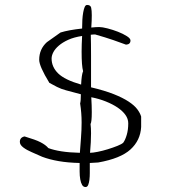

<svg xmlns="http://www.w3.org/2000/svg" viewBox="-20 -655 709 774"><path d="M311 -510Q278 -505 255 -494.5Q232 -484 217 -471Q202 -458 195 -444.5Q188 -431 188 -419Q188 -385 214.5 -359Q241 -333 307 -314Q309 -355 315 -368Q309 -389 309 -447Q309 -461 309.5 -476.5Q310 -492 311 -510ZM343 -39Q354 -39 374 -43Q394 -47 415 -53.5Q436 -60 453.5 -67Q471 -74 477 -80Q485 -91 491 -111.5Q497 -132 497 -158Q497 -176 485.5 -192Q474 -208 454 -221.5Q434 -235 406.5 -246Q379 -257 348 -263Q349 -245 349.5 -230Q350 -215 350 -203Q350 -163 345 -155Q346 -147 346.5 -138Q347 -129 347 -118Q347 -101 346 -81.5Q345 -62 343 -39ZM549 -185V-143Q546 -89 506 -52.5Q466 -16 376 0L342 2V19Q342 29 342 43Q342 57 340.5 69.5Q339 82 335.5 90.5Q332 99 325 99Q316 99 311 90.5Q306 82 303.5 68Q301 54 301 36.5Q301 19 301 2Q254 1 216.5 -5.5Q179 -12 150 -23L107 -42Q88 -50 74 -60.5Q60 -71 60 -83Q60 -101 79 -105Q102 -98 117.5 -92.5Q133 -87 143.5 -81.5Q154 -76 161.5 -70.5Q169 -65 175 -58Q196 -50 227.5 -45Q259 -40 302 -39Q304 -68 306.5 -99.5Q309 -131 309 -161Q309 -200 303 -238Q306 -248 306 -275L246 -291Q227 -296 210 -304.5Q193 -313 179 -321Q138 -388 138 -414Q138 -457 169 -485L224 -524Q256 -534 311 -540Q311 -558 312 -575Q313 -592 315.5 -605.5Q318 -619 321.5 -627Q325 -635 331 -635Q345 -635 347.5 -624Q350 -613 350 -593Q350 -583 349.5 -570.5Q349 -558 348 -544Q358 -545 365.5 -545.5Q373 -546 380 -546Q392 -546 413.5 -540.5Q435 -535 455.5 -527Q476 -519 491 -509.5Q506 -500 506 -492Q506 -476 488 -475Q467 -483 436.5 -493.5Q406 -504 364 -516Q362 -516 357.5 -516Q353 -516 346 -515Q347 -482 347 -430.5Q347 -379 347 -308V-303Q402 -290 438.5 -275.5Q475 -261 498.5 -245.5Q522 -230 533.5 -214.5Q545 -199 549 -185Z"/></svg>

Font: Gaegu Light
Style: Regular
Weight: 300
Designer: JIKJI
Foundry: JIKJI
Version: Version 1.00